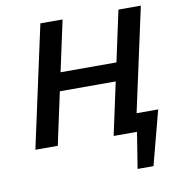

<svg xmlns="http://www.w3.org/2000/svg" viewBox="-91 -742 963 1022"><g transform="rotate(-10 390.0 -231.5)"><path d="M578 0 599 -98H734L663 0ZM570 195 617 -98H733L656 195ZM475 0 617 -658H738L595 0ZM52 0 195 -658H315L173 0ZM150 -284 172 -383H641L620 -284Z"/></g></svg>

Font: Ysabeau Infant
Style: Bold Italic
Weight: 700
Italic angle: -12°
Designer: Christian Thalmann (Catharsis Fonts)
Version: Version 2.001;gftools[0.9.30]; featfreeze: ss01,ss02,lnum